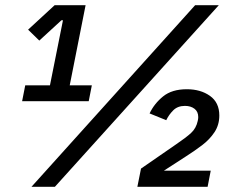

<svg xmlns="http://www.w3.org/2000/svg" viewBox="-20 -718 910 738"><path d="M321 -329H65L77 -390H172L222 -640H216L131 -562L88 -604L190 -698H309L248 -390H333ZM101 0 730 -698H821L191 0ZM790 -62 778 0H508L522 -70L658 -164Q695 -189 714.5 -207Q734 -225 740 -253Q741 -257 741.5 -261Q742 -265 742 -268Q742 -289 727.5 -300Q713 -311 691 -311Q663 -311 646 -294Q629 -277 619 -256L555 -282Q573 -320 607 -347.5Q641 -375 698 -375Q751 -375 787 -349.5Q823 -324 823 -274Q823 -238 804.5 -210Q786 -182 757 -160Q728 -138 695 -117L610 -62Z"/></svg>

Font: IBM Plex Sans Medium
Style: Italic
Weight: 500
Italic angle: -11.31°
Designer: Mike Abbink, Paul van der Laan, Pieter van Rosmalen
Foundry: Bold Monday
Version: Version 3.201